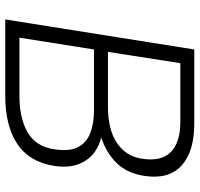

<svg xmlns="http://www.w3.org/2000/svg" viewBox="-34 -710 745 716"><g transform="rotate(90 338.0 -352.5)"><path d="M53 0 165 -705H441Q547 -705 599 -656.5Q651 -608 636 -516Q626 -454 588.5 -415.5Q551 -377 493 -358Q553 -343 581.5 -296.5Q610 -250 599 -182Q584 -89 516.5 -44.5Q449 0 336 0ZM174 -383H376Q464 -383 513.5 -416.5Q563 -450 572 -508Q584 -581 548 -617Q512 -653 435 -653H216ZM121 -53H339Q421 -53 474 -83.5Q527 -114 537 -182Q546 -238 529.5 -270.5Q513 -303 477 -317Q441 -331 391 -331H165Z"/></g></svg>

Font: Mulish Light
Style: Italic
Weight: 300
Italic angle: -9°
Designer: Vernon Adams
Foundry: Vernon Adams
Version: Version 3.603; ttfautohint (v1.8.3)